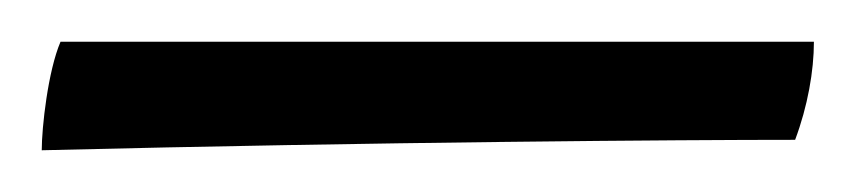

<svg xmlns="http://www.w3.org/2000/svg" viewBox="-55 -651 410 92"><path d="M-35 -579C127 -583 273 -584 326 -584C332 -600 335 -617 335 -631H-26C-32 -617 -35 -590 -35 -579Z"/></svg>

Font: Vollkorn Semibold
Style: Regular
Weight: 600
Designer: Friedrich Althausen
Foundry: Friedrich Althausen
Version: Version 4.015;PS 004.015;hotconv 1.0.88;makeotf.lib2.5.64775